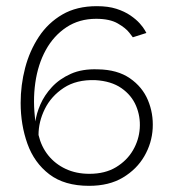

<svg xmlns="http://www.w3.org/2000/svg" viewBox="-20 -593 557 623"><path d="M269 10Q189 10 140 -27.5Q91 -65 69 -126.5Q47 -188 47 -259Q47 -317 61.5 -372.5Q76 -428 106 -473.5Q136 -519 182.5 -546Q229 -573 294 -573Q331 -573 357.5 -564.5Q384 -556 403 -543Q422 -530 433.5 -517Q445 -504 450 -495Q455 -486 455 -486L411 -472Q411 -472 399.5 -487Q388 -502 362 -517Q336 -532 292 -532Q237 -532 195.5 -504.5Q154 -477 128.5 -430.5Q103 -384 94.5 -324Q86 -264 95 -199Q98 -224 111 -254Q124 -284 148.5 -310.5Q173 -337 210 -353.5Q247 -370 298 -368Q361 -367 401.5 -339Q442 -311 460 -268Q478 -225 475.5 -177Q473 -129 448.5 -86.5Q424 -44 379 -17Q334 10 269 10ZM270 -29Q321 -29 356.5 -50.5Q392 -72 411.5 -105.5Q431 -139 433.5 -177Q436 -215 421.5 -249.5Q407 -284 374 -307Q341 -330 289 -333Q228 -335 187 -308Q146 -281 125.5 -239.5Q105 -198 105 -155Q114 -117 136.5 -89Q159 -61 193 -45Q227 -29 270 -29Z"/></svg>

Font: Darker Grotesque Light
Style: Regular
Weight: 400
Version: Version 1.000;gftools[0.9.28]